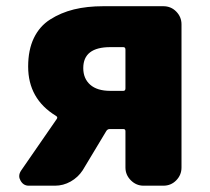

<svg xmlns="http://www.w3.org/2000/svg" viewBox="-20 -589 667 609"><path d="M371.1 -300.8Q377.9 -300.8 377.9 -308.6V-431.6Q377.9 -439.5 371.1 -439.5H330.1Q244.1 -439.5 244.1 -373Q244.1 -339.8 266.1 -320.3Q288.1 -300.8 330.1 -300.8ZM307.6 -569.3H498Q522.5 -569.3 539.1 -552.2Q555.7 -535.2 555.7 -511.7V-57.6Q555.7 -34.2 539.1 -17.1Q522.5 0 498 0H435.5Q412.1 0 395 -17.1Q377.9 -34.2 377.9 -57.6V-172.9Q377.9 -179.7 371.1 -179.7H328.1Q321.3 -179.7 317.4 -173.8L242.2 -48.8Q227.5 -26.4 204.1 -13.2Q180.7 0 154.3 0H71.3Q53.7 0 44.9 -16.6Q41 -23.4 41 -30.3Q41 -39.1 46.9 -47.9L160.2 -211.9Q164.1 -217.8 157.2 -221.7Q69.3 -275.4 69.3 -377.9Q69.3 -430.7 87.4 -468.3Q105.5 -505.9 139.2 -527.3Q172.9 -548.8 214.4 -559.1Q255.9 -569.3 307.6 -569.3Z"/></svg>

Font: Gen Jyuu Gothic Heavy
Style: Bold
Weight: 900
Designer: [Source Han Sans]
Ryoko NISHIZUKA  (kana & ideographs); Paul D. Hunt (Latin, Greek & Cyrillic); Wenlong ZHANG  (bopomofo
Version: Version 1.002.20150607